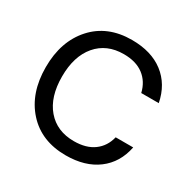

<svg xmlns="http://www.w3.org/2000/svg" viewBox="-160 -872 1044 1044"><g transform="rotate(30 362.0 -350.0)"><path d="M380 12Q227 12 137 -87.5Q47 -187 47 -350Q47 -512 137 -612Q227 -712 380 -712Q502 -712 579 -653Q656 -594 677 -487H567Q552 -551 504.5 -587Q457 -623 380 -623Q273 -623 211 -550Q149 -477 149 -350Q149 -222 211 -149.5Q273 -77 380 -77Q457 -77 504.5 -112Q552 -147 567 -209H677Q656 -104 578.5 -46Q501 12 380 12Z"/></g></svg>

Font: AWOL-DM Medium
Style: Regular
Weight: 500
Designer: Colophon Foundry, Jonny Pinhorn, Mikhail Sharanda
Foundry: Colophon Foundry
Version: Version 1.000;Glyphs 3.2.3 (3260)